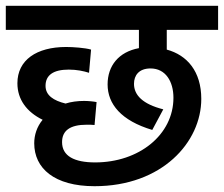

<svg xmlns="http://www.w3.org/2000/svg" viewBox="-20 -642 772 662"><path d="M308 -82C236 -82 194 -104 194 -152C194 -192 222 -212 279 -212C287 -212 298 -212 306 -211L313 -290C304 -292 285 -294 270 -294C247 -294 225 -291 206 -285C165 -295 137 -313 137 -346C137 -383 164 -402 217 -402C245 -402 268 -397 287 -391L294 -471C274 -477 232 -480 208 -480C106 -480 40 -435 40 -355C40 -299 72 -256 127 -229C107 -205 98 -176 98 -148C98 -62 167 0 306 0C539 0 674 -152 674 -301C674 -396 625 -452 555 -471V-539H732V-622H0V-539H459V-476C389 -463 351 -415 351 -351C351 -283 398 -226 505 -194L543 -265C472 -283 442 -314 442 -353C442 -382 459 -406 499 -406C551 -406 578 -361 578 -305C578 -177 459 -82 308 -82Z"/></svg>

Font: Noto Sans Devanagari UI Medium
Style: Regular
Weight: 500
Designer: Jelle Bosma - Monotype Design Team
Foundry: Monotype Imaging Inc.
Version: Version 2.004